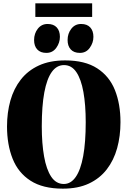

<svg xmlns="http://www.w3.org/2000/svg" viewBox="-20 -1116 763 1149"><path d="M356 13Q236.5 13 162.8 -34.5Q89 -82 55.5 -166.2Q22 -250.5 22 -359.5Q22 -442.5 42.2 -514.2Q62.5 -586 104.8 -640Q147 -694 212.8 -724.2Q278.5 -754.5 370 -754.5Q488.5 -754.5 561.5 -707.2Q634.5 -660 667.8 -576.8Q701 -493.5 701 -385Q701 -301.5 681 -229.2Q661 -157 619 -102.5Q577 -48 511.8 -17.5Q446.5 13 356 13ZM362 -15Q404 -15 433.2 -57Q462.5 -99 477.8 -181.5Q493 -264 493 -385Q493 -488.5 479.2 -565.2Q465.5 -642 437 -684.2Q408.5 -726.5 363 -726.5Q319.5 -726.5 290 -685.5Q260.5 -644.5 245.2 -563Q230 -481.5 230 -359.5Q230 -257.5 243.8 -179.8Q257.5 -102 286.5 -58.5Q315.5 -15 362 -15ZM257 -799.5Q222 -799.5 203 -820Q184 -840.5 184 -876.5Q184 -915.5 206.2 -944Q228.5 -972.5 264.5 -972.5H265.5Q300.5 -972.5 319.5 -952Q338.5 -931.5 338.5 -895.5Q338.5 -860 316.8 -829.8Q295 -799.5 258 -799.5ZM457.5 -799.5Q422.5 -799.5 403.5 -820Q384.5 -840.5 384.5 -876.5Q384.5 -915.5 406.8 -944Q429 -972.5 465 -972.5H466Q501 -972.5 520 -952Q539 -931.5 539 -895.5Q539 -860 517.2 -829.8Q495.5 -799.5 458.5 -799.5ZM531.5 -1096V-1014.5H191.5V-1096Z"/></svg>

Font: Merriweather 144pt Black
Style: Regular
Weight: 900
Version: Version 2.100